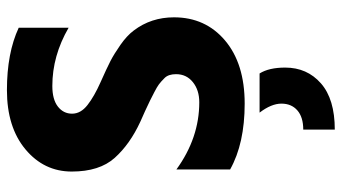

<svg xmlns="http://www.w3.org/2000/svg" viewBox="-236 -482 986 554"><g transform="rotate(-90 257.0 -205.0)"><path d="M339 125Q339 188 293.5 228Q248 268 160 268V177Q196 177 215.5 160Q235 143 235 114Q235 85 209 51H322Q339 78 339 125ZM484 -196Q484 -105 417 -48.5Q350 8 235 8Q120 8 45 -34V-189Q136 -123 239 -123Q274 -123 297 -141.5Q320 -160 320 -190Q320 -212 309 -223Q298 -234 290.5 -239.5Q283 -245 268.5 -252.5Q254 -260 244 -265Q213 -280 183 -293Q118 -323 78.5 -367Q39 -411 39 -491Q39 -571 103 -624.5Q167 -678 274 -678Q381 -678 454 -644V-500Q373 -547 286 -547Q247 -547 226.5 -531Q206 -515 206 -490Q206 -465 231 -445.5Q256 -426 296.5 -408Q337 -390 357.5 -379.5Q378 -369 404.5 -350.5Q431 -332 446 -312Q484 -262 484 -196Z"/></g></svg>

Font: Hind Madurai
Style: Bold
Weight: 700
Designer: Jyotish Sonowal
Foundry: Indian Type Foundry
Version: Version 0.702;PS 1.0;hotconv 1.0.81;makeotf.lib2.5.63406